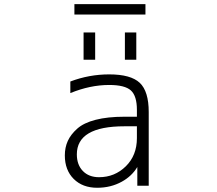

<svg xmlns="http://www.w3.org/2000/svg" viewBox="-20 -890 1040 921"><path d="M636.7 -284.2H577.1Q348.6 -284.2 348.6 -149.4Q348.6 -99.6 377.4 -69.8Q406.2 -40 455.1 -40Q530.3 -40 583.5 -92.3Q636.7 -144.5 636.7 -227.5ZM636.7 -330.1V-363.3Q636.7 -429.7 607.9 -456.1Q579.1 -482.4 503.9 -482.4Q412.1 -482.4 317.4 -443.4V-499Q407.2 -533.2 503.9 -533.2Q607.4 -533.2 650.4 -492.7Q693.4 -452.1 693.4 -352.5V1H638.7V-88.9Q612.3 -44.9 564.5 -18.6Q511.7 10.7 446.3 10.7Q376 10.7 333.5 -31.7Q291 -74.2 291 -144.5Q291 -182.6 305.2 -213.9Q319.3 -245.1 350.6 -272.9Q381.8 -300.8 439 -315.4Q496.1 -330.1 577.1 -330.1ZM336.9 -820.3V-870.1H677.7V-820.3ZM380.9 -603.5V-734.4H436.5V-603.5ZM579.1 -603.5V-734.4H633.8V-603.5Z"/></svg>

Font: GenEi Gothic M Light
Style: Regular
Weight: 300
Designer: o_tamon (Modified); [Source Han Sans]
Ryoko NISHIZUKA  (kana & ideographs); Paul D. Hunt (Latin, Greek & Cyrillic); Wenl
Version: Version 1.1a;Original Version 1.004